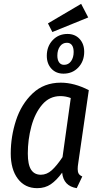

<svg xmlns="http://www.w3.org/2000/svg" viewBox="-20 -969 520 1001"><path d="M443 -499 388 -119Q385 -101 385 -88Q385 -73 390 -64Q395 -55 409 -49L380 12Q311 1 304 -69Q275 -29 245 -8.5Q215 12 174 12Q110 12 73 -37Q36 -86 36 -169Q36 -257 63.5 -341.5Q91 -426 150 -482Q209 -538 297 -538Q367 -538 443 -499ZM125 -169Q125 -111 142 -84.5Q159 -58 193 -58Q224 -58 250 -81.5Q276 -105 306 -150L349 -458Q322 -468 295 -468Q238 -468 200 -423.5Q162 -379 143.5 -310Q125 -241 125 -169ZM419 -699Q419 -650 388.5 -617.5Q358 -585 311 -585Q272 -585 248 -611Q224 -637 224 -678Q224 -727 254.5 -759.5Q285 -792 332 -792Q371 -792 395 -766Q419 -740 419 -699ZM279 -679Q279 -657 288 -644Q297 -631 314 -631Q337 -631 350.5 -650Q364 -669 364 -698Q364 -721 355 -733.5Q346 -746 329 -746Q306 -746 292.5 -727Q279 -708 279 -679ZM440 -878 253 -802 230 -847 403 -949Z"/></svg>

Font: Fira Sans Compressed
Style: Italic
Weight: 400
Width: 1
Italic angle: -8°
Designer: bBox Type GmbH & Carrois Corporate GbR & Edenspiekermann AG
Foundry: bBox Type GmbH & Carrois Corporate GbR & Edenspiekermann AG
Version: Version 4.301